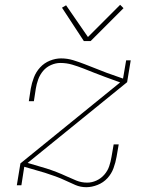

<svg xmlns="http://www.w3.org/2000/svg" viewBox="-20 -771 640 799"><path d="M339 8Q315 8 294 -1Q273 -10 253 -19.5Q233 -29 211 -37Q189 -45 167 -52L81 -77L69 0H50L65 -91L480 -428L417 -451Q395 -459 372.5 -468Q350 -477 327 -486Q304 -495 280.5 -502Q257 -509 231 -509Q212 -509 192.5 -500.5Q173 -492 159.5 -476Q146 -460 139 -440.5Q132 -421 129 -402L121 -350H100L108 -402Q112 -425 121 -448.5Q130 -472 147 -490.5Q164 -509 187.5 -518.5Q211 -528 234 -528Q260 -528 284.5 -520.5Q309 -513 332 -504Q355 -495 378 -486Q401 -477 424 -468L492 -444L505 -520H524L509 -429L95 -93L173 -70Q195 -63 215.5 -55Q236 -47 256.5 -37.5Q277 -28 298 -19.5Q319 -11 343 -11Q362 -11 381 -19.5Q400 -28 414 -44Q428 -60 434.5 -79.5Q441 -99 444 -118L453 -170H474L465 -118Q461 -95 452.5 -71.5Q444 -48 427 -29.5Q410 -11 386 -1.5Q362 8 339 8ZM329 -600 238 -739 255 -749 346 -617 480 -751 494 -737 357 -600Z"/></svg>

Font: Iosevka HT Thin Extended
Style: Italic
Weight: 100
Width: 7
Italic angle: -9°
Monospace: yes
Designer: Belleve Invis
Foundry: Belleve Invis
Version: Version 32.3.0; ttfautohint (v1.8.4)